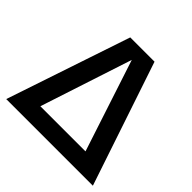

<svg xmlns="http://www.w3.org/2000/svg" viewBox="-186 -911 1082 1082"><g transform="rotate(45 355.0 -370.0)"><path d="M9.5 0 258 -740H451.5L700 0ZM156 -52 144 -107.5H564L552 -52L346 -680H361.5Z"/></g></svg>

Font: Encode Sans SC SemiBold
Style: Regular
Weight: 600
Version: Version 3.002